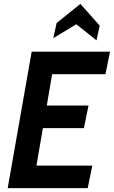

<svg xmlns="http://www.w3.org/2000/svg" viewBox="-20 -965 584 985"><path d="M453.5 -115.5 430 0H19.5L142.5 -700H544.5L521 -584.5H247.5L220 -423.5H434L410.5 -307.5H200L167 -115.5ZM253.5 -769.5 270.5 -847 392.5 -945 491.5 -833.5 475 -758 371.5 -840.5Z"/></svg>

Font: Cabin Condensed
Style: Bold Italic
Weight: 700
Width: 3
Italic angle: -10°
Designer: Pablo Impallari
Foundry: Pablo Impallari. http://www.impallari.com Igino Marini. http://www.ikern.com
Version: Version 3.001; ttfautohint (v1.8.3)